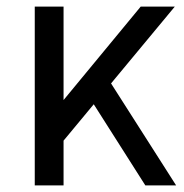

<svg xmlns="http://www.w3.org/2000/svg" viewBox="-20 -560 557 580"><path d="M102 -173 405 -540H508L142 -99ZM85 -540H172V0H85ZM241 -280 304 -326 512 0H419Z"/></svg>

Font: Pathway Extreme
Style: Regular
Weight: 400
Designer: Eduardo Rodriguez Tunni
Foundry: Eduardo Rodriguez Tunni
Version: Version 1.001;gftools[0.9.26]